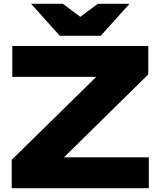

<svg xmlns="http://www.w3.org/2000/svg" viewBox="-20 -994 848 1014"><path d="M42 0V-150L533 -632L683 -588H45V-751H763V-601L272 -118L143 -163H766V0ZM512 -805H296L144 -974H312L451 -870H357L497 -974H664Z"/></svg>

Font: Unbounded
Style: Bold
Weight: 700
Designer: Luke Prowse, Jean-Baptiste Morizot, Fátima Lázaro, Florian Runge
Foundry: NaN
Version: Version 1.700